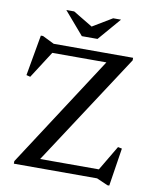

<svg xmlns="http://www.w3.org/2000/svg" viewBox="-96 -937 824 1037"><g transform="rotate(10 316.0 -419.0)"><path d="M582.5 -675V-661L171.5 -32L144.5 -49.5H505L586 -186L608 -181.5L575.5 27H565.5L504 0H47.5V-14L456.5 -643.5L493.5 -625.5H148L53 -477.5L31.5 -483L71 -706.5H83L147 -675ZM342 -796.5H323L439.5 -866.5H482.5L375.5 -742H289.5L182.5 -866.5H225.5Z"/></g></svg>

Font: Newsreader 24pt Medium
Style: Regular
Weight: 500
Designer: Hugues Gentile
Foundry: Production Type
Version: Version 1.003